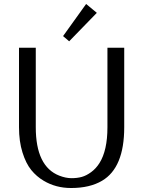

<svg xmlns="http://www.w3.org/2000/svg" viewBox="-20 -942 725 972"><path d="M76.2 0ZM416 -921.9 470.2 -877 330.1 -732.9 299.3 -759.3ZM523.9 -700.2H608.9V-297.9Q608.9 -92.8 496.6 -26.9Q434.6 9.8 339.8 9.8Q262.7 9.8 201.2 -26.9Q165 -48.3 138.2 -81.3Q111.3 -114.3 93.8 -170.2Q76.2 -226.1 76.2 -297.9V-700.2H161.1V-297.9Q161.1 -99.1 280.3 -52.7Q313 -40 342 -40Q371.1 -40 394 -46.4Q417 -52.7 441.4 -70.6Q465.8 -88.4 483.4 -116.2Q523.9 -180.2 523.9 -297.9Z"/></svg>

Font: Pfennig
Style: Medium
Weight: 500
Version: Version 20120410 ; ttfautohint (v0.8)